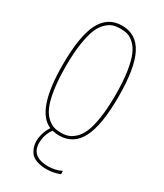

<svg xmlns="http://www.w3.org/2000/svg" viewBox="-234 -828 968 1136"><g transform="rotate(30 250.0 -260.0)"><path d="M203.1 3.9Q169.9 49.8 169.9 105.5Q169.9 200.2 285.2 200.2Q333 200.2 375 179.7V202.1Q331.1 219.7 285.2 219.7Q244.1 219.7 214.8 208.5Q185.5 197.3 172.9 178.2Q160.2 159.2 155.3 141.6Q150.4 124 150.4 105.5Q150.4 51.8 183.6 -2Q59.6 -54.7 59.6 -365.2Q59.6 -559.6 106 -649.9Q152.3 -740.2 250 -740.2Q347.7 -740.2 394 -649.4Q440.4 -558.6 440.4 -364.7Q440.4 -170.9 394 -80.6Q347.7 9.8 250 9.8Q224.6 9.8 203.1 3.9ZM201.2 -16.6Q222.7 -9.8 250 -9.8Q277.3 -9.8 298.8 -16.6Q320.3 -23.4 343.8 -44.9Q367.2 -66.4 383.3 -103.5Q399.4 -140.6 409.7 -207.5Q419.9 -274.4 419.9 -365.2Q419.9 -456.1 409.7 -522.5Q399.4 -588.9 383.3 -626.5Q367.2 -664.1 343.8 -685.5Q320.3 -707 298.8 -713.4Q277.3 -719.7 250 -719.7Q222.7 -719.7 201.2 -713.4Q179.7 -707 156.2 -685.5Q132.8 -664.1 116.7 -626.5Q100.6 -588.9 90.3 -522.5Q80.1 -456.1 80.1 -365.2Q80.1 -274.4 90.3 -207.5Q100.6 -140.6 116.7 -103.5Q132.8 -66.4 156.2 -44.9Q179.7 -23.4 201.2 -16.6Z"/></g></svg>

Font: Mgen+ 1m thin
Style: Regular
Weight: 100
Designer: [Source Han Sans]
Ryoko NISHIZUKA  (kana & ideographs); Paul D. Hunt (Latin, Greek & Cyrillic); Wenlong ZHANG  (bopomofo
Version: Version 1.059.20150602